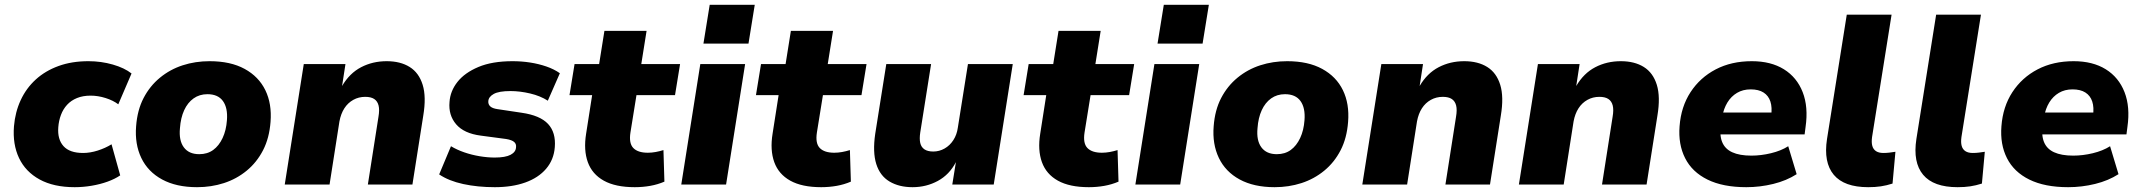

<svg xmlns="http://www.w3.org/2000/svg" viewBox="-20 -766 8889 797"><path d="M290 11Q203 11 144.5 -21Q86 -53 59 -110Q32 -167 38 -242Q43 -301 66 -350.5Q89 -400 128.5 -436Q168 -472 223 -492Q278 -512 347 -512Q400 -512 448.5 -498Q497 -484 526 -461L471 -333Q450 -349 418.5 -359Q387 -369 356 -369Q324 -369 299.5 -359Q275 -349 258.5 -331Q242 -313 233 -289Q224 -265 222 -238Q218 -188 243.5 -159.5Q269 -131 325 -131Q354 -131 385.5 -141Q417 -151 443 -167L479 -38Q457 -23 426.5 -12Q396 -1 360.5 5Q325 11 290 11Z M798 11Q712 11 653 -21Q594 -53 566.5 -110.5Q539 -168 545 -242Q550 -309 576 -359Q602 -409 644 -443.5Q686 -478 738.5 -495Q791 -512 850 -512Q937 -512 995.5 -480Q1054 -448 1081.5 -391.5Q1109 -335 1103 -260Q1098 -193 1072 -142.5Q1046 -92 1004 -57.5Q962 -23 909.5 -6Q857 11 798 11ZM807 -126Q841 -126 865 -143.5Q889 -161 904 -193Q919 -225 922 -267Q926 -318 905.5 -346.5Q885 -375 841 -375Q808 -375 783.5 -357.5Q759 -340 744.5 -308.5Q730 -277 727 -234Q722 -183 743 -154.5Q764 -126 807 -126Z M1162 0 1241 -500H1414L1400 -409Q1431 -462 1479 -487Q1527 -512 1585 -512Q1642 -512 1680.5 -488Q1719 -464 1734.5 -414Q1750 -364 1737 -286L1692 0H1507L1551 -281Q1556 -310 1551.5 -328Q1547 -346 1533.5 -355Q1520 -364 1496 -364Q1469 -364 1446.5 -351.5Q1424 -339 1409.5 -316.5Q1395 -294 1389 -262L1348 0Z M2034 11Q1963 11 1903 -2Q1843 -15 1803 -42L1852 -159Q1877 -144 1907.5 -133.5Q1938 -123 1971 -117.5Q2004 -112 2033 -112Q2078 -112 2099.5 -123.5Q2121 -135 2122 -154Q2124 -168 2114.5 -176.5Q2105 -185 2081 -189L1976 -203Q1906 -212 1873.5 -250Q1841 -288 1846 -343Q1849 -388 1879 -426Q1909 -464 1966 -488Q2023 -512 2108 -512Q2145 -512 2180.5 -506.5Q2216 -501 2248 -490Q2280 -479 2304 -462L2254 -348Q2223 -368 2180.5 -378Q2138 -388 2099 -388Q2051 -388 2029.5 -376Q2008 -364 2007 -346Q2006 -333 2015 -324.5Q2024 -316 2045 -313L2145 -298Q2222 -287 2255 -251.5Q2288 -216 2283 -155Q2279 -103 2247 -65.5Q2215 -28 2160.5 -8.5Q2106 11 2034 11Z M2615 11Q2535 11 2486.5 -16Q2438 -43 2420 -93Q2402 -143 2413 -211L2438 -371H2344L2365 -500H2467L2489 -638H2664L2642 -500H2803L2782 -371H2622L2597 -216Q2590 -171 2609 -151.5Q2628 -132 2669 -132Q2685 -132 2701.5 -135Q2718 -138 2734 -143L2738 -12Q2710 0 2679 5.5Q2648 11 2615 11Z M2900 -585 2926 -746H3113L3087 -585ZM2808 0 2887 -500H3073L2994 0Z M3389 11Q3309 11 3260.5 -16Q3212 -43 3194 -93Q3176 -143 3187 -211L3212 -371H3118L3139 -500H3241L3263 -638H3438L3416 -500H3577L3556 -371H3396L3371 -216Q3364 -171 3383 -151.5Q3402 -132 3443 -132Q3459 -132 3475.5 -135Q3492 -138 3508 -143L3512 -12Q3484 0 3453 5.5Q3422 11 3389 11Z M3768 11Q3712 11 3672.5 -12.5Q3633 -36 3617.5 -85Q3602 -134 3613 -210L3659 -500H3845L3800 -216Q3796 -190 3800 -172.5Q3804 -155 3817.5 -146Q3831 -137 3854 -137Q3879 -137 3901 -149.5Q3923 -162 3937.5 -184.5Q3952 -207 3956 -236L3998 -500H4184L4105 0H3933L3948 -93Q3921 -41 3873 -15Q3825 11 3768 11Z M4500 11Q4420 11 4371.5 -16Q4323 -43 4305 -93Q4287 -143 4298 -211L4323 -371H4229L4250 -500H4352L4374 -638H4549L4527 -500H4688L4667 -371H4507L4482 -216Q4475 -171 4494 -151.5Q4513 -132 4554 -132Q4570 -132 4586.5 -135Q4603 -138 4619 -143L4623 -12Q4595 0 4564 5.5Q4533 11 4500 11Z M4785 -585 4811 -746H4998L4972 -585ZM4693 0 4772 -500H4958L4879 0Z M5271 11Q5185 11 5126 -21Q5067 -53 5039.5 -110.5Q5012 -168 5018 -242Q5023 -309 5049 -359Q5075 -409 5117 -443.5Q5159 -478 5211.5 -495Q5264 -512 5323 -512Q5410 -512 5468.5 -480Q5527 -448 5554.5 -391.5Q5582 -335 5576 -260Q5571 -193 5545 -142.5Q5519 -92 5477 -57.5Q5435 -23 5382.5 -6Q5330 11 5271 11ZM5280 -126Q5314 -126 5338 -143.5Q5362 -161 5377 -193Q5392 -225 5395 -267Q5399 -318 5378.5 -346.5Q5358 -375 5314 -375Q5281 -375 5256.5 -357.5Q5232 -340 5217.5 -308.5Q5203 -277 5200 -234Q5195 -183 5216 -154.5Q5237 -126 5280 -126Z M5635 0 5714 -500H5887L5873 -409Q5904 -462 5952 -487Q6000 -512 6058 -512Q6115 -512 6153.5 -488Q6192 -464 6207.5 -414Q6223 -364 6210 -286L6165 0H5980L6024 -281Q6029 -310 6024.5 -328Q6020 -346 6006.5 -355Q5993 -364 5969 -364Q5942 -364 5919.5 -351.5Q5897 -339 5882.5 -316.5Q5868 -294 5862 -262L5821 0Z M6285 0 6364 -500H6537L6523 -409Q6554 -462 6602 -487Q6650 -512 6708 -512Q6765 -512 6803.5 -488Q6842 -464 6857.5 -414Q6873 -364 6860 -286L6815 0H6630L6674 -281Q6679 -310 6674.5 -328Q6670 -346 6656.5 -355Q6643 -364 6619 -364Q6592 -364 6569.5 -351.5Q6547 -339 6532.5 -316.5Q6518 -294 6512 -262L6471 0Z M7229 11Q7132 11 7068 -20.5Q7004 -52 6975 -109.5Q6946 -167 6952 -242Q6958 -323 6997.5 -383.5Q7037 -444 7102 -478Q7167 -512 7252 -512Q7331 -512 7385 -478.5Q7439 -445 7463 -383.5Q7487 -322 7475 -239L7471 -208H7097L7111 -299H7345L7332 -285Q7337 -320 7329 -344.5Q7321 -369 7300.5 -382Q7280 -395 7247 -395Q7215 -395 7190.5 -380.5Q7166 -366 7150.5 -340.5Q7135 -315 7129 -281L7124 -250Q7117 -206 7128.5 -177Q7140 -148 7170.5 -134Q7201 -120 7250 -120Q7290 -120 7331.5 -130Q7373 -140 7403 -159L7438 -43Q7396 -16 7341 -2.5Q7286 11 7229 11Z M7735 11Q7635 11 7592 -40.5Q7549 -92 7564 -189L7646 -705H7832L7751 -197Q7748 -175 7752 -160.5Q7756 -146 7767.5 -138.5Q7779 -131 7798 -131Q7811 -131 7823 -132.5Q7835 -134 7848 -136L7836 -4Q7811 4 7787.5 7.5Q7764 11 7735 11Z M8106 11Q8006 11 7963 -40.5Q7920 -92 7935 -189L8017 -705H8203L8122 -197Q8119 -175 8123 -160.5Q8127 -146 8138.5 -138.5Q8150 -131 8169 -131Q8182 -131 8194 -132.5Q8206 -134 8219 -136L8207 -4Q8182 4 8158.5 7.5Q8135 11 8106 11Z M8565 11Q8468 11 8404 -20.5Q8340 -52 8311 -109.5Q8282 -167 8288 -242Q8294 -323 8333.5 -383.5Q8373 -444 8438 -478Q8503 -512 8588 -512Q8667 -512 8721 -478.5Q8775 -445 8799 -383.5Q8823 -322 8811 -239L8807 -208H8433L8447 -299H8681L8668 -285Q8673 -320 8665 -344.5Q8657 -369 8636.5 -382Q8616 -395 8583 -395Q8551 -395 8526.5 -380.5Q8502 -366 8486.5 -340.5Q8471 -315 8465 -281L8460 -250Q8453 -206 8464.5 -177Q8476 -148 8506.5 -134Q8537 -120 8586 -120Q8626 -120 8667.5 -130Q8709 -140 8739 -159L8774 -43Q8732 -16 8677 -2.5Q8622 11 8565 11Z"/></svg>

Font: Nunito Sans 9pt Black
Style: Italic
Weight: 900
Italic angle: -9°
Version: Version 3.101;gftools[0.9.27]